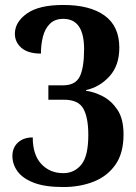

<svg xmlns="http://www.w3.org/2000/svg" viewBox="-20 -744 550 774"><path d="M235 10Q161 10 116 -7.5Q71 -25 50.5 -53.5Q30 -82 30 -115Q30 -149 52.5 -169.5Q75 -190 112 -190Q112 -120 146.5 -83Q181 -46 235 -46Q280 -46 308 -80.5Q336 -115 336 -200Q336 -270 316 -306Q296 -342 238 -342H175V-400H234Q284 -400 301.5 -435.5Q319 -471 319 -546Q319 -668 235 -668Q201 -668 181 -648Q161 -628 153 -596Q145 -564 145 -528Q93 -528 66.5 -551Q40 -574 40 -608Q40 -655 88.5 -689.5Q137 -724 235 -724Q343 -724 402 -681Q461 -638 461 -552Q461 -480 421.5 -436.5Q382 -393 327 -381V-378Q359 -374 394 -356Q429 -338 453.5 -301.5Q478 -265 478 -202Q478 -126 445 -79.5Q412 -33 357 -11.5Q302 10 235 10Z"/></svg>

Font: Noto Serif ExtraCondensed
Style: Bold
Weight: 700
Width: 2
Designer: Monotype Design Team
Foundry: Monotype Imaging Inc.
Version: Version 2.014; ttfautohint (v1.8.4.7-5d5b)